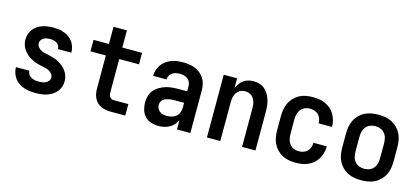

<svg xmlns="http://www.w3.org/2000/svg" viewBox="-57 -1115 3414 1567"><g transform="rotate(15 1650.0 -331.5)"><path d="M273 12Q248 12 223.5 9Q199 6 176 -2Q153 -10 132 -24Q111 -38 96.5 -57.5Q82 -77 74 -101Q66 -125 66 -150V-151H179Q179 -135 188 -121Q197 -107 211 -99Q225 -91 241 -88Q257 -85 273 -85Q288 -85 303.5 -87Q319 -89 333 -95.5Q347 -102 357 -114Q367 -126 367 -142Q367 -159 356 -173Q345 -187 330 -195Q315 -203 298 -207Q281 -211 264 -214.5Q247 -218 230.5 -222.5Q214 -227 198.5 -234Q183 -241 168 -249.5Q153 -258 140 -269.5Q127 -281 116 -294.5Q105 -308 97.5 -323Q90 -338 86 -355Q82 -372 82 -389Q82 -413 89.5 -435.5Q97 -458 111 -476.5Q125 -495 144.5 -508Q164 -521 186 -528.5Q208 -536 231 -539Q254 -542 277 -542Q301 -542 324.5 -539Q348 -536 370 -527.5Q392 -519 411.5 -505.5Q431 -492 444.5 -472.5Q458 -453 465 -430Q472 -407 472 -384V-382H359V-383Q359 -397 352 -410Q345 -423 332.5 -431Q320 -439 306 -442Q292 -445 277 -445Q263 -445 249 -442.5Q235 -440 223 -433.5Q211 -427 203 -415Q195 -403 195 -389Q195 -372 205.5 -357.5Q216 -343 231 -335Q246 -327 263 -323Q280 -319 297 -315.5Q314 -312 330.5 -307.5Q347 -303 363 -296.5Q379 -290 393.5 -281Q408 -272 421.5 -261Q435 -250 445.5 -236.5Q456 -223 464 -207.5Q472 -192 476 -175Q480 -158 480 -141Q480 -117 472 -94Q464 -71 448.5 -52.5Q433 -34 412 -21Q391 -8 368 -0.5Q345 7 321 9.5Q297 12 273 12Z M1030 0H905Q884 0 863.5 -3.5Q843 -7 824 -16Q805 -25 790 -40Q775 -55 766 -74Q757 -93 753.5 -113.5Q750 -134 750 -155V-433H620V-530H750V-675H863V-530H1030V-433H863V-155Q863 -145 864.5 -134.5Q866 -124 871.5 -115.5Q877 -107 886 -102Q895 -97 905 -97H1030Z M1313 12Q1281 12 1250.5 2.5Q1220 -7 1198.5 -29.5Q1177 -52 1167.5 -83Q1158 -114 1158 -145Q1158 -173 1165.5 -200.5Q1173 -228 1191 -249.5Q1209 -271 1233.5 -285.5Q1258 -300 1285 -308.5Q1312 -317 1339.5 -319.5Q1367 -322 1395 -322H1467V-362Q1467 -380 1460.5 -397Q1454 -414 1440 -425Q1426 -436 1408 -440.5Q1390 -445 1372 -445Q1356 -445 1339.5 -441.5Q1323 -438 1309 -428.5Q1295 -419 1287 -404Q1279 -389 1279 -372H1166Q1166 -398 1173.5 -422Q1181 -446 1195.5 -466.5Q1210 -487 1230.5 -502Q1251 -517 1274 -526Q1297 -535 1322 -538.5Q1347 -542 1372 -542Q1399 -542 1424.5 -538.5Q1450 -535 1474.5 -525.5Q1499 -516 1519.5 -499.5Q1540 -483 1554 -461Q1568 -439 1574 -413.5Q1580 -388 1580 -362V0H1467V-78Q1457 -57 1441 -39Q1425 -21 1404 -9.5Q1383 2 1359.5 7Q1336 12 1313 12ZM1358 -85Q1379 -85 1399.5 -90.5Q1420 -96 1436 -109.5Q1452 -123 1459.5 -143.5Q1467 -164 1467 -184V-225H1395Q1382 -225 1369 -224.5Q1356 -224 1343 -221.5Q1330 -219 1317 -214.5Q1304 -210 1293.5 -202Q1283 -194 1277 -182Q1271 -170 1271 -156Q1271 -140 1278 -125.5Q1285 -111 1297.5 -101.5Q1310 -92 1326 -88.5Q1342 -85 1358 -85Z M1720 0V-530H1833V-448Q1842 -468 1855 -486.5Q1868 -505 1886.5 -518Q1905 -531 1927 -536.5Q1949 -542 1971 -542Q1996 -542 2021 -534.5Q2046 -527 2065 -510.5Q2084 -494 2097 -471.5Q2110 -449 2117.5 -425Q2125 -401 2127.5 -375.5Q2130 -350 2130 -325V0H2017V-325Q2017 -339 2015.5 -353.5Q2014 -368 2009.5 -381.5Q2005 -395 1997.5 -407Q1990 -419 1978.5 -428Q1967 -437 1953 -441Q1939 -445 1925 -445Q1911 -445 1897 -441Q1883 -437 1871.5 -428Q1860 -419 1852.5 -407Q1845 -395 1840.5 -381.5Q1836 -368 1834.5 -353.5Q1833 -339 1833 -325V0Z M2471 12Q2443 12 2414 7Q2385 2 2359.5 -11.5Q2334 -25 2313.5 -46Q2293 -67 2280.5 -93Q2268 -119 2263 -147.5Q2258 -176 2258 -205V-325Q2258 -354 2263 -382.5Q2268 -411 2280.5 -437Q2293 -463 2313.5 -484Q2334 -505 2359.5 -518.5Q2385 -532 2414 -537Q2443 -542 2471 -542Q2499 -542 2525.5 -538Q2552 -534 2577 -522.5Q2602 -511 2622.5 -493Q2643 -475 2656.5 -451.5Q2670 -428 2677 -401.5Q2684 -375 2684 -348V-347H2571Q2571 -367 2564.5 -386Q2558 -405 2544 -419Q2530 -433 2510.5 -439Q2491 -445 2471 -445Q2449 -445 2428 -436Q2407 -427 2394 -409Q2381 -391 2376 -369Q2371 -347 2371 -325V-205Q2371 -183 2376 -161Q2381 -139 2394 -121Q2407 -103 2428 -94Q2449 -85 2471 -85Q2491 -85 2510.5 -91Q2530 -97 2544 -111Q2558 -125 2564.5 -144Q2571 -163 2571 -183H2684V-182Q2684 -155 2677 -128.5Q2670 -102 2656.5 -78.5Q2643 -55 2622.5 -37Q2602 -19 2577 -7.5Q2552 4 2525.5 8Q2499 12 2471 12Z M3025 12Q2996 12 2967 7Q2938 2 2912 -11Q2886 -24 2865 -45Q2844 -66 2831 -92Q2818 -118 2813 -147Q2808 -176 2808 -205V-325Q2808 -354 2813 -383Q2818 -412 2831 -438Q2844 -464 2865 -485Q2886 -506 2912 -519Q2938 -532 2967 -537Q2996 -542 3025 -542Q3054 -542 3083 -537Q3112 -532 3138 -519Q3164 -506 3185 -485Q3206 -464 3219 -438Q3232 -412 3237 -383Q3242 -354 3242 -325V-205Q3242 -176 3237 -147Q3232 -118 3219 -92Q3206 -66 3185 -45Q3164 -24 3138 -11Q3112 2 3083 7Q3054 12 3025 12ZM3025 -85Q3048 -85 3069.5 -93.5Q3091 -102 3105 -120Q3119 -138 3124 -160Q3129 -182 3129 -205V-325Q3129 -348 3124 -370Q3119 -392 3105 -410Q3091 -428 3069.5 -436.5Q3048 -445 3025 -445Q3002 -445 2980.5 -436.5Q2959 -428 2945 -410Q2931 -392 2926 -370Q2921 -348 2921 -325V-205Q2921 -182 2926 -160Q2931 -138 2945 -120Q2959 -102 2980.5 -93.5Q3002 -85 3025 -85Z"/></g></svg>

Font: Lode Term
Style: Bold
Weight: 700
Monospace: yes
Designer: Belleve Invis
Foundry: Belleve Invis
Version: Version 29.2.0